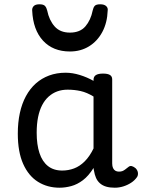

<svg xmlns="http://www.w3.org/2000/svg" viewBox="-20 -858 664 895"><path d="M258 17Q201 17 157 -10.5Q113 -38 88 -94Q63 -150 63 -235Q63 -287 72.5 -331Q82 -375 101 -410Q120 -445 147 -469Q174 -493 209 -506Q244 -519 286 -519Q318 -519 352 -508.5Q386 -498 416 -481V-486Q416 -501 427 -508Q438 -515 460 -515Q482 -515 492.5 -508.5Q503 -502 503 -488V-96Q503 -83 507 -74.5Q511 -66 518 -62Q525 -58 534 -58Q544 -58 550.5 -60.5Q557 -63 563.5 -68Q570 -73 579 -80Q586 -86 595 -83.5Q604 -81 613 -73Q622 -63 623 -52Q624 -41 619 -33Q608 -17 591 -6Q574 5 554.5 11Q535 17 515 17Q492 17 475 12Q458 7 446 -3.5Q434 -14 427.5 -29Q421 -44 418 -63Q418 -64 417 -67.5Q416 -71 416 -75Q393 -38 366.5 -18Q340 2 312 9.5Q284 17 258 17ZM151 -239Q151 -184 164 -144.5Q177 -105 203.5 -84Q230 -63 270 -63Q299 -63 325.5 -73Q352 -83 375 -106Q398 -129 416 -166V-408Q385 -427 356 -433.5Q327 -440 295 -440Q269 -440 247 -432Q225 -424 207 -408Q189 -392 176.5 -368Q164 -344 157.5 -312Q151 -280 151 -239ZM306 -618Q227 -618 180.5 -668.5Q134 -719 130 -809Q129 -821 137 -829.5Q145 -838 164 -838Q183 -838 190 -830Q197 -822 200 -809Q209 -764 234.5 -735Q260 -706 306 -706Q353 -706 378 -735Q403 -764 412 -809Q415 -823 421.5 -830.5Q428 -838 447 -838Q466 -838 475 -829.5Q484 -821 482 -809Q480 -752 457 -709Q434 -666 395 -642Q356 -618 306 -618Z"/></svg>

Font: Playwrite PL
Style: Regular
Weight: 400
Designer: Veronika Burian, José Scaglione
Foundry: TypeTogether
Version: Version 1.002